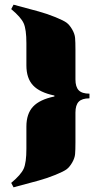

<svg xmlns="http://www.w3.org/2000/svg" viewBox="-20 -672 431 822"><path d="M38 130 28 111Q70 76 81.5 50Q93 24 93 -35V-130Q93 -185 121.5 -215.5Q150 -246 213 -259V-263Q150 -276 121.5 -306.5Q93 -337 93 -392V-487Q93 -546 81.5 -572Q70 -598 28 -633L38 -652Q109 -633 145.5 -623Q182 -613 217.5 -598.5Q253 -584 265.5 -574.5Q278 -565 289 -546Q300 -527 301.5 -509.5Q303 -492 303 -459V-332Q303 -300 317 -285.5Q331 -271 363 -271V-251Q331 -251 317 -236.5Q303 -222 303 -190V-63Q303 -30 301.5 -12.5Q300 5 289 24Q278 43 265.5 52.5Q253 62 217.5 76.5Q182 91 145.5 101Q109 111 38 130Z"/></svg>

Font: Arapey Black-Display
Style: Regular
Weight: 900
Designer: Eduardo Rodriguez Tunni
Foundry: Eduardo Rodriguez Tunni
Version: Version 4.000